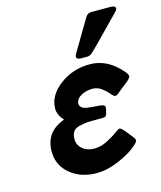

<svg xmlns="http://www.w3.org/2000/svg" viewBox="-107 -773 725 862"><g transform="rotate(-15 255.5 -341.5)"><path d="M64.9 -134.8Q64.9 -226.6 155.8 -258.8Q129.9 -287.6 129.9 -315.9Q129.9 -377 190.4 -423.1Q251 -469.2 331.1 -469.2Q415 -469.2 479 -392.1Q488.8 -379.9 488.8 -373Q488.8 -371.1 488.3 -369.1Q487.8 -367.2 485.8 -364.5Q483.9 -361.8 481.9 -359.4Q480 -356.9 476.1 -353.5Q472.2 -350.1 468.5 -347.2Q464.8 -344.2 459 -339.6Q453.1 -335 448 -331.1Q442.9 -327.1 434.8 -320.6Q426.8 -314 420.9 -309.1Q414.1 -303.2 407.2 -301.8Q398.4 -302.7 386.2 -317.9Q374 -333 355.5 -346.4Q336.9 -359.9 313 -359.9Q286.1 -359.9 262.5 -347.4Q238.8 -335 235.8 -312Q237.8 -289.1 266.4 -284.4Q294.9 -279.8 323 -278.8Q351.1 -277.8 351.1 -264.2Q351.1 -262.2 350.6 -259Q350.1 -255.9 349.1 -252.4Q348.1 -249 348.1 -247.1Q347.2 -244.1 346.2 -240Q345.2 -235.8 344.7 -233.9Q344.2 -231.9 343 -229.5Q341.8 -227.1 340.3 -226.1Q338.9 -225.1 336.9 -223.6Q335 -222.2 331.5 -221.7Q328.1 -221.2 324.2 -221.2H293.9Q265.1 -221.2 252.7 -220.2Q240.2 -219.2 218.5 -214.6Q196.8 -210 187.5 -197Q178.2 -184.1 178.2 -163.1Q178.2 -134.3 199.7 -116.2Q221.2 -98.1 253.9 -98.1Q283.7 -98.1 312.7 -112.5Q341.8 -127 360.8 -141.4Q379.9 -155.8 386 -155.8Q392.1 -155.8 408.2 -137.2Q413.1 -131.3 420.7 -121.6Q428.2 -111.8 431.2 -108.4Q434.1 -105 438 -99.6Q441.9 -94.2 442.9 -91.1Q443.8 -87.9 443.8 -85Q443.8 -76.2 414.3 -53.5Q384.8 -30.8 334 -9.8Q283.2 11.2 236.8 11.2Q163.6 11.2 114.3 -29.3Q64.9 -69.8 64.9 -134.8ZM279.8 -519Q279.8 -524.9 312 -577.1Q344.2 -631.3 371.1 -676.8Q380.9 -693.8 398.9 -693.8H488.8Q510.7 -693.8 511.2 -681.2Q511.2 -679.2 510.5 -677.5Q509.8 -675.8 508.3 -673.3Q506.8 -670.9 505.4 -669.4Q503.9 -668 501 -664.6Q498 -661.1 494.6 -658Q491.2 -654.8 485.6 -648.9Q480 -643.1 475.1 -638.2Q444.3 -606 402.8 -564Q359.9 -520 350.3 -512.5Q340.8 -504.9 329.1 -504.9H300.8Q279.8 -504.9 279.8 -519Z"/></g></svg>

Font: CMU Sans Serif
Style: BoldOblique
Weight: 700
Italic angle: -12°
Version: Version 0.7.0